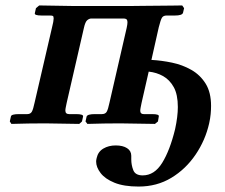

<svg xmlns="http://www.w3.org/2000/svg" viewBox="-20 -454 827 705"><path d="M171 -353Q177 -377 177 -386Q177 -394 174 -395.5Q171 -397 163 -397H133Q105 -397 108 -406L112 -424L124 -434L247 -432H446Q446 -432 463 -432Q480 -432 506.5 -432.5Q533 -433 561.5 -433Q590 -433 614 -433.5Q638 -434 649 -434L656 -424L652 -407Q649 -397 622 -397H592Q580 -397 575 -389.5Q570 -382 563 -354L536 -234Q573 -232 611.5 -224Q650 -216 682.5 -197.5Q715 -179 735 -147Q755 -115 755 -65Q755 -51 753.5 -35Q752 -19 748 -1Q734 61 698 114Q662 167 609 199Q556 231 489 231Q435 231 400.5 217Q366 203 349.5 181.5Q333 160 333 139Q333 134 335 126Q340 103 359.5 91.5Q379 80 405 80Q431 80 446.5 90Q462 100 462 118V131Q462 152 469.5 171Q477 190 504 190Q547 190 575.5 144Q604 98 623 20Q628 -3 630.5 -23.5Q633 -44 633 -61Q633 -107 618 -134Q603 -161 579 -174.5Q555 -188 526 -191L500 -77Q498 -67 496.5 -59.5Q495 -52 495 -47Q495 -35 508 -35H539Q566 -35 563 -26L560 -8L549 1L421 -1Q395 -1 361 -0.5Q327 0 301 1L294 -8L298 -26Q301 -35 328 -35H354Q367 -35 372 -44Q377 -53 382 -77L445 -351Q448 -365 448 -371Q448 -381 444 -383.5Q440 -386 435 -386H315Q308 -386 300.5 -380Q293 -374 288 -351L225 -77Q223 -67 221.5 -60Q220 -53 220 -48Q220 -35 234 -35H260Q287 -35 285 -26L281 -8L271 1L146 -1Q118 -1 83.5 -0.5Q49 0 22 1L16 -8L20 -26Q21 -35 49 -35H80Q92 -35 97 -44Q102 -53 107 -77Z"/></svg>

Font: Libertinus Serif Semibold Italic
Style: Regular
Weight: 600
Italic angle: -11.5°
Designer: Philipp H. Poll, Khaled Hosny
Foundry: Caleb Maclennan
Version: Version 7.051;RELEASE